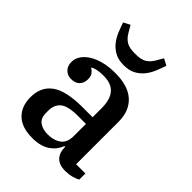

<svg xmlns="http://www.w3.org/2000/svg" viewBox="-222 -875 997 997"><g transform="rotate(45 276.5 -376.5)"><path d="M197 12Q119 12 79.5 -26.5Q40 -65 40 -132Q40 -208 94 -247Q148 -286 270 -286H342V-354Q342 -415 315 -447Q288 -479 230 -479Q181 -479 156 -465V-461Q167 -456 176.5 -443.5Q186 -431 186 -409Q186 -381 169.5 -364Q153 -347 122 -347Q96 -347 78.5 -364.5Q61 -382 61 -412Q61 -435 74.5 -456.5Q88 -478 114 -495Q140 -512 177.5 -522Q215 -532 264 -532Q358 -532 406 -488Q454 -444 454 -365V-53H522V-8Q508 0 486 6Q464 12 439 12Q393 12 371.5 -11.5Q350 -35 350 -72V-77H345Q338 -60 327 -44.5Q316 -29 298.5 -16Q281 -3 256 4.5Q231 12 197 12ZM241 -58Q285 -58 313.5 -79Q342 -100 342 -148V-237H282Q211 -237 183 -214Q155 -191 155 -148V-129Q155 -93 178 -75.5Q201 -58 241 -58ZM265 -591Q226 -591 200 -605Q174 -619 156 -641Q138 -663 126.5 -691Q115 -719 106 -746L142 -765L163 -729Q179 -701 200.5 -688Q222 -675 265 -675Q308 -675 329.5 -688Q351 -701 367 -729L388 -765L424 -746Q415 -719 403.5 -691Q392 -663 374 -641Q356 -619 330 -605Q304 -591 265 -591Z"/></g></svg>

Font: IBM Plex Serif Medm
Style: Regular
Weight: 500
Designer: Mike Abbink, Paul van der Laan, Pieter van Rosmalen
Foundry: Bold Monday
Version: Version 3.001